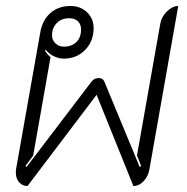

<svg xmlns="http://www.w3.org/2000/svg" viewBox="-20 -613 626 642"><path d="M33 -36Q33 -45 34 -49L114 -501Q121 -545 148 -569Q175 -593 216 -593Q249 -593 271 -572Q293 -551 293 -519Q293 -475 264.5 -446Q236 -417 193 -417Q177 -417 161 -424.5Q145 -432 133 -446L130 -444Q139 -430 149 -422L91 -93L65 -58L69 -55L286 -340Q295 -352 310 -352Q324 -352 329 -340L447 -55L452 -58L438 -93L516 -534Q520 -557 538.5 -575Q557 -593 576 -593L480 -49Q476 -24 460.5 -7.5Q445 9 426 9L303 -296L72 9Q55 9 44 -3.5Q33 -16 33 -36ZM251 -514Q251 -532 240.5 -542Q230 -552 211 -552Q186 -552 170 -536Q154 -520 154 -495Q154 -479 165.5 -468Q177 -457 194 -457Q220 -457 235.5 -472.5Q251 -488 251 -514Z"/></svg>

Font: K2D Thin
Style: Italic
Weight: 100
Italic angle: -10°
Designer: Katatrad Aksorn Co.,Ltd.
Foundry: Cadson Demak Co.,Ltd.
Version: Version 1.000; ttfautohint (v1.6)